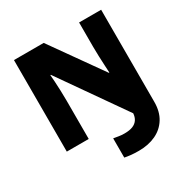

<svg xmlns="http://www.w3.org/2000/svg" viewBox="-210 -886 1253 1297"><g transform="rotate(-30 417.0 -237.5)"><path d="M502 239Q466 239 439 236Q412 233 393 229V79Q412 82 432 85.5Q452 89 477 89Q516 89 541 79Q566 69 579.5 49Q593 29 595 0L243 -503H239Q241 -484 243 -450Q245 -416 246.5 -376.5Q248 -337 248 -300V0H77V-714H309L589 -319H593Q592 -338 590 -374Q588 -410 586.5 -451Q585 -492 585 -525V-714H757V4Q757 80 724.5 132.5Q692 185 634.5 212Q577 239 502 239Z"/></g></svg>

Font: Noto Sans Hebrew Black
Style: Regular
Weight: 900
Designer: Monotype Design Team
Foundry: Monotype Imaging Inc.
Version: Version 2.003